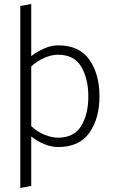

<svg xmlns="http://www.w3.org/2000/svg" viewBox="-20 -726 571 965"><path d="M271 -34Q353 -34 388.5 -93.5Q424 -153 424 -241Q424 -330 388.5 -390.5Q353 -451 271 -451Q241 -451 204.5 -436Q168 -421 137 -392V-92Q168 -63 204.5 -48.5Q241 -34 271 -34ZM82 219V-696L137 -706V-444Q167 -467 202.5 -482.5Q238 -498 272 -498Q379 -498 429.5 -425.5Q480 -353 480 -242Q480 -131 429.5 -59Q379 13 272 13Q238 13 202.5 -1.5Q167 -16 137 -40V208Z"/></svg>

Font: Palanquin ExtraLight
Style: Regular
Weight: 275
Designer: Pria Ravichandran
Version: Version 1.001